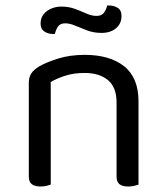

<svg xmlns="http://www.w3.org/2000/svg" viewBox="-20 -675 600 700"><path d="M485 -305V-203H405V-301Q405 -357 373.5 -383Q342 -409 289 -409Q249 -409 218 -399Q187 -389 165 -376V-203H85V-372Q85 -393 93.5 -406.5Q102 -420 123 -433Q149 -448 192 -461.5Q235 -475 289 -475Q380 -475 432.5 -433.5Q485 -392 485 -305ZM85 -258H165V-2Q160 0 150 2.5Q140 5 128 5Q107 5 96 -3.5Q85 -12 85 -31ZM405 -258H485V-2Q480 0 469.5 2.5Q459 5 448 5Q426 5 415.5 -3.5Q405 -12 405 -31ZM203 -651Q231 -651 253.5 -642.5Q276 -634 295.5 -625.5Q315 -617 332 -617Q350 -617 358.5 -628Q367 -639 371 -655H377Q395 -655 409 -646.5Q423 -638 423 -617Q423 -589 403 -572Q383 -555 350 -555Q322 -555 298 -564Q274 -573 254 -581.5Q234 -590 218 -590Q200 -590 192 -579Q184 -568 180 -551H174Q156 -551 142 -560Q128 -569 128 -589Q128 -609 138.5 -622.5Q149 -636 166.5 -643.5Q184 -651 203 -651Z"/></svg>

Font: Baloo Tamma 2
Style: Regular
Weight: 400
Designer: Divya Kowshik, Shuchita Grover and Ek Type
Foundry: Ek Type
Version: Version 1.700